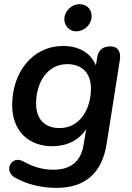

<svg xmlns="http://www.w3.org/2000/svg" viewBox="-20 -721 640 931"><path d="M254 190C395 190 475 116 497 -23L561 -429C568 -471 551 -496 516 -496C479 -496 456 -479 451 -441L445 -404C419 -467 359 -498 287 -498C133 -498 39 -365 39 -212C39 -88 116 -12 234 -12C304 -12 363 -41 398 -95L385 -17C371 66 319 102 238 102C184 102 136 86 92 61C36 31 -3 106 49 138C102 170 175 190 254 190ZM269 -100C196 -100 155 -144 155 -219C155 -320 209 -410 306 -410C379 -410 421 -365 421 -292C421 -190 366 -100 269 -100ZM350 -569C387 -569 420 -599 424 -635C428 -672 403 -701 366 -701C330 -701 297 -672 292 -635C289 -599 314 -569 350 -569Z"/></svg>

Font: SN Pro Semibold
Style: Italic
Weight: 600
Italic angle: -9°
Designer: Tobias Whetton
Foundry: Supernotes
Version: Version 1.001;Glyphs 3.2 (3249)